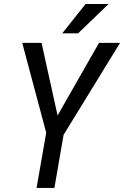

<svg xmlns="http://www.w3.org/2000/svg" viewBox="-20 -921 608 941"><path d="M262.2 -355 465.3 -710.9H568.4L291.5 -259.8L246.6 0H159.2L206.5 -270.5L88.9 -710.9H183.6ZM399.4 -901.4H512.2L362.8 -757.8H285.2Z"/></svg>

Font: TypoPRO Roboto
Style: Italic
Weight: 400
Italic angle: -12°
Designer: Google
Version: Version 2.136; 2016